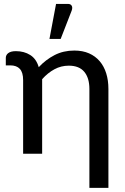

<svg xmlns="http://www.w3.org/2000/svg" viewBox="-20 -768 625 959"><path d="M9 0ZM521.5 170.5H426.5V-323.5Q426.5 -378.5 401 -409.2Q375.5 -440 323.5 -440Q285 -440 251.8 -422Q218.5 -404 190.5 -372.5V0H95.5V-368Q95.5 -406 79.2 -423.8Q63 -441.5 31 -441.5H9V-479.5Q9 -485.5 11.8 -491.5Q14.5 -497.5 20.5 -502.2Q26.5 -507 36 -509.8Q45.5 -512.5 59.5 -512.5Q100.5 -512.5 131 -493.2Q161.5 -474 173.5 -432.5Q208.5 -470 252.5 -492.8Q296.5 -515.5 351 -515.5Q393 -515.5 424.8 -501.5Q456.5 -487.5 478 -462.2Q499.5 -437 510.5 -401.8Q521.5 -366.5 521.5 -323.5ZM227 -573.5 260 -748.5H319Q333 -748.5 338.2 -739.2Q343.5 -730 338 -715L283 -573.5Z"/></svg>

Font: Lato Medium
Style: Regular
Weight: 500
Designer: Lukasz Dziedzic
Foundry: tyPoland Lukasz Dziedzic
Version: Version 2.006; 2014-01-15